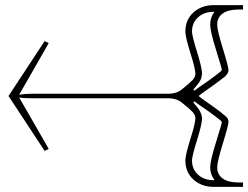

<svg xmlns="http://www.w3.org/2000/svg" viewBox="-20 -728 967 748"><path d="M926.8 -708V-690.9H909.2Q869.1 -690.9 847.7 -675.5Q826.2 -660.2 826.2 -631.8Q826.2 -609.9 848.1 -539.1Q870.1 -468.3 870.1 -454.1Q870.1 -446.8 865 -439.7Q859.9 -432.6 856.2 -429.7Q852.5 -426.8 839.8 -417Q811.5 -395.5 787.1 -378.7Q762.7 -361.8 754.9 -355V-353Q762.7 -346.2 787.1 -329.3Q811.5 -312.5 839.8 -291Q861.8 -273.9 866.2 -267.1Q870.1 -260.7 870.1 -253.9Q870.1 -239.7 848.1 -168.9Q826.2 -98.1 826.2 -76.2Q826.2 -47.9 847.7 -32.5Q869.1 -17.1 909.2 -17.1H926.8V0H813Q764.6 0 733.4 -28.6Q702.1 -57.1 702.1 -103Q702.1 -124 721.7 -186.3Q741.2 -248.5 741.2 -267.1Q741.2 -279.8 730.5 -291.5Q719.7 -303.2 689.9 -327.1Q669.4 -345.2 633.8 -345.2H103Q71.3 -345.2 57.1 -348.1L55.2 -347.2L169.9 -147.9L153.8 -140.1L13.2 -354L153.8 -567.9L169.9 -560.1L55.2 -359.9L57.1 -358.9Q76.2 -362.8 103 -362.8H633.8Q669.4 -362.8 689.9 -380.9Q719.7 -404.8 730.5 -416.5Q741.2 -428.2 741.2 -440.9Q741.2 -459.5 721.7 -521.7Q702.1 -584 702.1 -605Q702.1 -650.9 733.4 -679.4Q764.6 -708 813 -708ZM814.9 -681.2 813 -682.1Q775.9 -682.1 752 -660.9Q728 -639.6 728 -605Q728 -588.9 747.6 -525.9Q767.1 -462.9 767.1 -440.9Q767.1 -438 766.1 -433.1Q765.1 -428.2 763.9 -423.3Q762.7 -418.5 758.5 -411.4Q754.4 -404.3 748 -397Q745.6 -394.5 741 -388.4Q736.3 -382.3 732.9 -378.9L737.8 -375Q745.1 -381.3 771.5 -399.2Q797.9 -417 825.2 -438Q844.2 -452.1 844.2 -456.1Q844.2 -461.4 821.5 -534.2Q798.8 -606.9 798.8 -631.8Q798.8 -659.7 814.9 -681.2ZM814.9 -27.8Q798.8 -49.3 798.8 -76.2Q798.8 -101.1 821.5 -173.8Q844.2 -246.6 844.2 -252Q844.2 -255.9 825.2 -270Q797.9 -291 771.5 -308.8Q745.1 -326.7 737.8 -333L732.9 -329.1Q736.3 -325.2 741 -319.1Q745.6 -313 748 -311Q756.3 -301.3 760.7 -291.3Q765.1 -281.2 765.6 -278.3Q766.1 -275.4 767.1 -267.1Q767.1 -245.1 747.6 -182.1Q728 -119.1 728 -103Q728 -68.4 752 -47.1Q775.9 -25.9 813 -25.9Z"/></svg>

Font: FoglihtenFr01
Style: Regular
Weight: 500
Version: Version 0.68